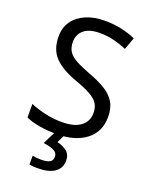

<svg xmlns="http://www.w3.org/2000/svg" viewBox="-174 -907 897 1145"><g transform="rotate(20 274.5 -335.0)"><path d="M502 -284Q502 -189 433 -136Q364 -83 247 -83Q187 -83 136 -92Q85 -101 51 -117V-203Q87 -187 140.5 -174Q194 -161 251 -161Q331 -161 371.5 -192Q412 -223 412 -276Q412 -311 397 -335Q382 -359 345.5 -379.5Q309 -400 244 -423Q153 -456 106.5 -504Q60 -552 60 -635Q60 -692 89 -732.5Q118 -773 169.5 -795Q221 -817 288 -817Q347 -817 396 -806Q445 -795 485 -777L457 -700Q420 -716 376.5 -727Q333 -738 286 -738Q219 -738 185 -709.5Q151 -681 151 -634Q151 -598 166 -574Q181 -550 215 -531Q249 -512 307 -490Q370 -467 413.5 -440.5Q457 -414 479.5 -377Q502 -340 502 -284ZM356 46Q356 94 319 120.5Q282 147 208 147Q176 147 158 142V87Q167 89 182 90.5Q197 92 211 92Q247 92 266 82.5Q285 73 285 48Q285 22 258.5 10Q232 -2 194 -7L237 -93H295L269 -40Q305 -32 330.5 -12Q356 8 356 46Z"/></g></svg>

Font: Noto Sans Telugu UI
Style: Regular
Weight: 400
Designer: Jelle Bosma - Monotype Design Team
Foundry: Monotype Imaging Inc.
Version: Version 2.005; ttfautohint (v1.8.4.7-5d5b)